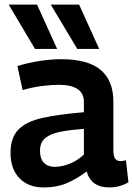

<svg xmlns="http://www.w3.org/2000/svg" viewBox="-20 -810 582 840"><path d="M26 -142Q26 -208 61 -243.5Q96 -279 167.5 -294.5Q239 -310 347 -319V-365Q347 -402 319 -420.5Q291 -439 238 -439Q207 -439 165.5 -434Q124 -429 79 -416L56 -521Q101 -535 152 -543Q203 -551 247 -551Q365 -551 420.5 -504Q476 -457 476 -366V-155Q476 -125 484.5 -115Q493 -105 507 -105Q512 -105 518.5 -106Q525 -107 531 -109L542 -12Q524 -2 503.5 4Q483 10 458 10Q379 10 359 -60Q322 -31 276.5 -10.5Q231 10 170 10Q104 10 65 -30.5Q26 -71 26 -142ZM155 -151Q155 -115 172.5 -97.5Q190 -80 219 -80Q251 -80 286.5 -94.5Q322 -109 347 -134V-246Q287 -242 244 -233.5Q201 -225 178 -206Q155 -187 155 -151ZM133 -596 18 -790H142L230 -596ZM318 -596 202 -790H326L414 -596Z"/></svg>

Font: Georama SemiBold
Style: Regular
Weight: 600
Designer: Jean-Baptiste Levee
Foundry: Production Type
Version: Version 1.000